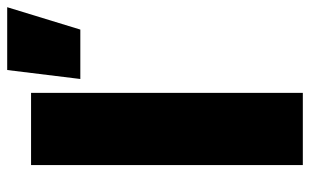

<svg xmlns="http://www.w3.org/2000/svg" viewBox="-187 -691 878 544"><g transform="rotate(-90 252.0 -419.0)"><path d="M56.4 -770H260.8V0H56.4ZM325.6 -837.6H503.6L440.2 -630.4H300.2Z"/></g></svg>

Font: Unbounded
Style: Regular
Weight: 400
Designer: Luke Prowse, Jean-Baptiste Morizot, Fátima Lázaro, Florian Runge
Foundry: NaN
Version: Version 1.701;gftools[0.9.28.dev5+ged2979d]